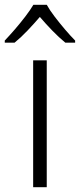

<svg xmlns="http://www.w3.org/2000/svg" viewBox="-51 -878 335 805"><path d="M145 -93H88V-625H145ZM145 -858Q157 -836 178 -808.5Q199 -781 222 -754Q245 -727 264 -708V-699H223Q196 -721 168 -750Q140 -779 116 -807Q92 -779 64.5 -750Q37 -721 10 -699H-31V-708Q-12 -728 11 -754.5Q34 -781 55 -808.5Q76 -836 89 -858Z"/></svg>

Font: Noto Sans Kannada UI Light
Style: Regular
Weight: 300
Designer: Jelle Bosma - Monotype Design Team
Foundry: Monotype Imaging Inc.
Version: Version 2.005; ttfautohint (v1.8.4.7-5d5b)